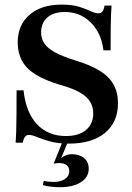

<svg xmlns="http://www.w3.org/2000/svg" viewBox="-20 -602 564 820"><path d="M275 11.3Q225.8 11.3 192.3 1.6Q158.9 -8.1 137.5 -16.9Q116.1 -25.8 103.2 -25.8Q92.7 -25.8 86.7 -17.7Q80.6 -9.7 77.4 7.3H46.8Q48.4 -12.9 49.2 -39.9Q50 -66.9 50.4 -109.7Q50.8 -152.4 50.8 -216.1H80.6Q90.3 -122.6 137.5 -71.8Q184.7 -21 261.3 -21Q316.1 -21 347.2 -46.8Q378.2 -72.6 378.2 -117.7Q378.2 -146.8 364.1 -169Q350 -191.1 318.5 -208.5Q287.1 -225.8 234.7 -240.3Q172.6 -258.9 132.7 -283.5Q92.7 -308.1 74.2 -342.3Q55.6 -376.6 55.6 -420.2Q55.6 -495.2 106 -538.7Q156.5 -582.3 242.7 -582.3Q288.7 -582.3 318.1 -573Q347.6 -563.7 366.9 -554.4Q386.3 -545.2 400 -545.2Q411.3 -545.2 417.3 -552.8Q423.4 -560.5 426.6 -578.2H456.5Q454.8 -559.7 454 -537.1Q453.2 -514.5 452.8 -479.4Q452.4 -444.4 452.4 -387.1H421.8Q416.1 -437.1 393.1 -473.8Q370.2 -510.5 335.5 -530.6Q300.8 -550.8 256.5 -550.8Q208.9 -550.8 182.3 -527.4Q155.6 -504 155.6 -463.7Q155.6 -436.3 169.8 -415.7Q183.9 -395.2 216.1 -377.8Q248.4 -360.5 303.2 -343.5Q366.9 -324.2 406.9 -299.2Q446.8 -274.2 465.3 -240.3Q483.9 -206.5 483.9 -161.3Q483.9 -80.6 428.6 -34.7Q373.4 11.3 275 11.3ZM235.5 197.6Q216.1 197.6 196.4 195.2Q176.6 192.7 162.9 188.7L166.9 170.2Q175.8 172.6 187.1 173.8Q198.4 175 208.9 175Q239.5 175 257.7 162.5Q275.8 150 275.8 129Q275.8 112.1 264.5 103.2Q253.2 94.4 232.3 94.4Q225.8 94.4 219.4 95.2Q212.9 96 208.9 97.6L247.6 1.6H271L241.1 73.4Q251.6 64.5 262.9 60.5Q274.2 56.5 287.1 56.5Q319.4 56.5 339.1 73Q358.9 89.5 358.9 118.5Q358.9 154.8 325.4 176.2Q291.9 197.6 235.5 197.6Z"/></svg>

Font: Playfair 5pt SemiExpanded Light
Style: Bold
Weight: 700
Version: Version 2.203